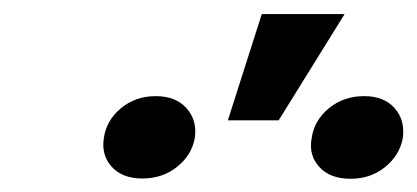

<svg xmlns="http://www.w3.org/2000/svg" viewBox="-20 -867 606 279"><path d="M311.1 -692.1 360.4 -846.6H480.8L384.9 -692.1ZM432.9 -666.2Q436.4 -691.8 457.7 -709.5Q479 -727.3 509.2 -727.3Q538 -727.3 553.4 -709.9Q568.9 -692.5 565.3 -666.2Q560.7 -641.3 539.6 -624.3Q518.5 -607.2 489.7 -607.2Q459.5 -607.2 443.9 -624.5Q428.3 -641.7 432.9 -666.2ZM131 -666.9Q134.6 -692.1 155.7 -709.7Q176.8 -727.3 206.3 -727.3Q235.4 -727.3 251.1 -709.7Q266.7 -692.1 263.1 -666.9Q258.9 -642 237.6 -624.8Q216.3 -607.6 186.8 -607.6Q157.7 -607.6 142.2 -624.8Q126.8 -642 131 -666.9Z"/></svg>

Font: Inter UI Semi Bold
Style: Italic
Weight: 600
Italic angle: -9.39999°
Designer: Rasmus Andersson
Foundry: rsms
Version: 3.2;8d6f07862